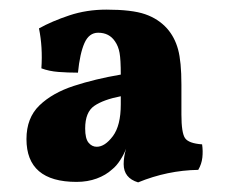

<svg xmlns="http://www.w3.org/2000/svg" viewBox="-20 -738 479 399"><path d="M267 -359Q237 -368 237 -397Q237 -412 242 -429Q238 -418 230 -405.5Q222 -393 213 -386Q200 -374 181 -367Q162 -360 139 -360Q35 -360 35 -449Q35 -493 62 -519Q89 -545 133.5 -559.5Q178 -574 231 -583Q231 -614 228.5 -628Q226 -642 219 -652Q207 -670 184 -670Q165 -670 155.5 -648.5Q146 -627 142 -587Q121 -587 101.5 -588.5Q82 -590 66 -596Q69 -640 61 -679Q88 -694 124 -706Q160 -718 201 -718Q254 -718 281.5 -708.5Q309 -699 327 -679Q343 -661 350 -635.5Q357 -610 357 -562V-500Q357 -462 364.5 -451Q372 -440 400 -438Q402 -424 400.5 -410.5Q399 -397 392 -385Q328 -384 267 -359ZM181 -433Q198 -433 214.5 -455Q231 -477 231 -521V-538Q195 -531 176 -518Q157 -505 157 -471Q157 -450 164 -441.5Q171 -433 181 -433Z"/></svg>

Font: Vollkorn ExtraBold
Style: Regular
Weight: 800
Designer: Friedrich Althausen
Foundry: Friedrich Althausen
Version: Version 5.000; ttfautohint (v1.8.3)